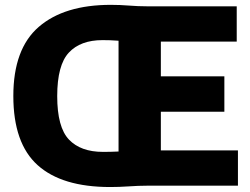

<svg xmlns="http://www.w3.org/2000/svg" viewBox="-20 -766 1033 792"><path d="M434.5 5.5Q235.5 5.5 135.2 -84.8Q35 -175 35 -370Q35 -564.5 140 -655.2Q245 -746 437 -746Q474.5 -746 512.2 -743Q550 -740 585 -740H956.5V-594.5H643.5V-451H905.5V-305H643.5V-145.5H961.5V0H585.5Q551.5 0 511.2 2.8Q471 5.5 434.5 5.5ZM404.5 -139.5Q419.5 -139.5 435.5 -139.8Q451.5 -140 469 -141V-598Q450.5 -599.5 434 -600Q417.5 -600.5 403 -600.5Q312 -600.5 264 -549Q216 -497.5 216 -369.5Q216 -241 264.5 -190.2Q313 -139.5 404.5 -139.5Z"/></svg>

Font: Encode Sans Semi Condensed ExtraBold
Style: Regular
Weight: 800
Width: 4
Designer: Multiple Designers
Foundry: Impallari Type
Version: Version 3.000; ttfautohint (v1.8.3) -l 8 -r 50 -G 200 -x 14 